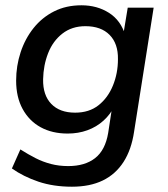

<svg xmlns="http://www.w3.org/2000/svg" viewBox="-20 -517 634 726"><path d="M252 189Q182 189 125.5 170Q69 151 25 120L57 48Q87 67 114.5 81Q142 95 172.5 103Q203 111 238 111Q301 111 339.5 81Q378 51 389 -14L405 -119L414 -118Q398 -85 371.5 -61Q345 -37 310.5 -24.5Q276 -12 236 -12Q177 -12 133.5 -36Q90 -60 65.5 -105Q41 -150 41 -212Q41 -268 58 -319.5Q75 -371 107 -411Q139 -451 184.5 -474Q230 -497 288 -497Q347 -497 392 -468.5Q437 -440 454 -383L446 -385L463 -488H561L487 -19Q477 49 447 95.5Q417 142 368.5 165.5Q320 189 252 189ZM264 -91Q317 -91 352.5 -119Q388 -147 407 -193.5Q426 -240 426 -293Q427 -352 394.5 -385Q362 -418 303 -418Q252 -418 216 -390Q180 -362 162 -316Q144 -270 143 -217Q142 -157 174 -124Q206 -91 264 -91Z"/></svg>

Font: Nunito Sans 12pt SemiBold
Style: Italic
Weight: 600
Italic angle: -9°
Designer: Vernon Adams
Foundry: Vernon Adams
Version: Version 3.101;gftools[0.9.27]